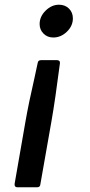

<svg xmlns="http://www.w3.org/2000/svg" viewBox="-20 -588 383 814"><path d="M148 -486Q148 -518 173.5 -543Q199 -568 230 -568Q256 -568 272.5 -551.5Q289 -535 289 -510Q289 -478 263.5 -453.5Q238 -429 206 -429Q181 -429 164.5 -445.5Q148 -462 148 -486ZM53 206Q47 206 44 202Q41 198 42 191L88 -73Q102 -153 126 -257Q136 -301 140 -322Q142 -333 154 -333H222Q228 -333 231.5 -329.5Q235 -326 234 -319Q214 -164 198 -73L151 194Q150 206 137 206Z"/></svg>

Font: Open Sauce Two Medium Italic
Style: Regular
Weight: 500
Italic angle: -10°
Designer: Alfredo Marco Pradil
Foundry: Creative Sauce Fz LLC
Version: Version 1.477